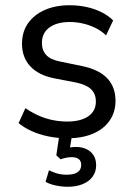

<svg xmlns="http://www.w3.org/2000/svg" viewBox="-20 -519 510 733"><path d="M237 9Q201 9 166 2Q131 -5 102 -18Q73 -31 51 -49L77 -106Q102 -89 128 -77.5Q154 -66 181.5 -60.5Q209 -55 236 -55Q288 -55 317 -75Q346 -95 346 -131Q346 -161 327.5 -178.5Q309 -196 270 -204L187 -220Q127 -232 95.5 -266Q64 -300 64 -352Q64 -397 86.5 -429.5Q109 -462 150 -480.5Q191 -499 246 -499Q278 -499 309 -492.5Q340 -486 366.5 -473Q393 -460 412 -441L385 -384Q366 -402 343 -413Q320 -424 295.5 -429.5Q271 -435 247 -435Q197 -435 168.5 -414Q140 -393 140 -355Q140 -327 156.5 -309Q173 -291 210 -284L292 -267Q357 -254 389 -220.5Q421 -187 421 -134Q421 -91 398.5 -58.5Q376 -26 334.5 -8.5Q293 9 237 9ZM239 194Q216 194 192.5 189Q169 184 154 175L167 131Q183 139 199 143.5Q215 148 235 148Q262 148 276 138.5Q290 129 290 111Q290 96 281 88.5Q272 81 253 81Q244 81 233.5 83Q223 85 211 89L195 74L209 -20H258L245 57L222 50Q232 46 245 44Q258 42 270 42Q292 42 309.5 50Q327 58 337 73.5Q347 89 347 112Q347 137 333.5 155.5Q320 174 295.5 184Q271 194 239 194Z"/></svg>

Font: Nunito Sans 10pt SemiCondensed
Style: Regular
Weight: 400
Width: 4
Designer: Vernon Adams
Foundry: Vernon Adams
Version: Version 3.101;gftools[0.9.27]